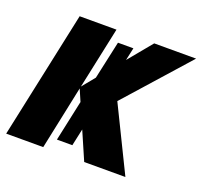

<svg xmlns="http://www.w3.org/2000/svg" viewBox="-114 -669 827 784"><g transform="rotate(20 299.0 -276.5)"><path d="M-13 0H148L206 -276L228 -225L190 -48H257L273 -122L326 0H505L368 -280L611 -553H429L344 -450L356 -505H289L253 -340L208 -285L265 -553H105Z"/></g></svg>

Font: Noto Sans ExtraCondensed Black
Style: Italic
Weight: 900
Width: 2
Italic angle: -12°
Designer: Monotype Design Team
Foundry: Monotype Imaging Inc.
Version: Version 2.013